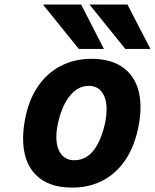

<svg xmlns="http://www.w3.org/2000/svg" viewBox="-20 -820 688 852"><path d="M170.5 -800H340L441 -603H329.5ZM377 -800H545.5L647.5 -603H536ZM82.5 -205Q82.5 -245 90.5 -287Q106 -373.5 147 -434.5Q188 -495.5 249.2 -527.2Q310.5 -559 386.5 -559Q456 -559 504.5 -533.5Q553 -508 578.2 -460Q603.5 -412 603.5 -344.5Q603.5 -308 596 -266.5Q580 -178 539.8 -115.5Q499.5 -53 438.5 -20.2Q377.5 12.5 299.5 12.5Q195 12.5 138.8 -44.2Q82.5 -101 82.5 -205ZM448 -283Q453 -309.5 453 -334.5Q453 -382.5 432.5 -410.8Q412 -439 374 -439Q323.5 -439 287 -391Q250.5 -343 235 -262Q230 -237 230 -212.5Q230 -165 250.8 -137Q271.5 -109 309.5 -109Q363 -109 397.5 -155.5Q432 -202 448 -283Z"/></svg>

Font: JuliaMono ExtraBoldItalic
Style: Regular
Weight: 800
Italic angle: -9°
Monospace: yes
Designer: cormullion
Foundry: corm
Version: Version 0.049; ttfautohint (v1.8.4)